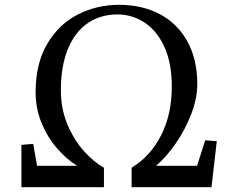

<svg xmlns="http://www.w3.org/2000/svg" viewBox="-20 -778 991 798"><path d="M118 -180 134 -89H300Q257 -116 217.5 -161Q178 -206 153 -266.5Q128 -327 128 -394Q128 -514 176.5 -596Q225 -678 304 -718Q383 -758 475 -758Q570 -758 643.5 -719.5Q717 -681 758.5 -606.5Q800 -532 800 -428Q800 -370 775 -304.5Q750 -239 710.5 -182Q671 -125 629 -89H799L833 -195L881 -191L859 0H527V-81Q604 -127 649 -214.5Q694 -302 694 -418Q694 -516 663 -583.5Q632 -651 580.5 -684.5Q529 -718 468 -718Q398 -718 345 -682Q292 -646 262.5 -575Q233 -504 233 -402Q233 -326 260 -261.5Q287 -197 328 -151Q369 -105 412 -81V0H69V-176Z"/></svg>

Font: Martel DemiBold
Style: Regular
Weight: 600
Designer: Dan Reynolds
Foundry: Dan Reynolds
Version: Version 1.001; ttfautohint (v1.1) -l 5 -r 5 -G 72 -x 0 -D la